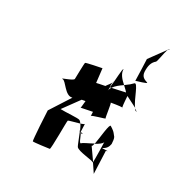

<svg xmlns="http://www.w3.org/2000/svg" viewBox="-92 -667 567 612"><g transform="rotate(20 191.5 -361.5)"><path d="M94 -383C106 -383 118 -335 144 -338L84 -273C83 -269 71 -166 73 -164C75 -162 128 -160 132 -160C136 -160 153 -262 155 -264C157 -266 181 -267 196 -269C194 -273 192 -277 189 -279C185 -283 138 -287 121 -291L174 -342H187C183 -330 181 -317 179 -317C179 -317 220 -318 221 -318L219 -303C220 -307 268 -310 266 -312C264 -314 267 -365 264 -365C265 -365 298 -365 304 -363C303 -369 307 -403 307 -403L343 -376C330 -398 325 -459 313 -448C308 -444 298 -438 285 -432C290 -425 296 -418 299 -412C286 -411 267 -411 250 -410C246 -406 243 -401 242 -396C242 -396 244 -403 245 -410C244 -415 247 -424 248 -428C245 -422 235 -415 230 -409C214 -409 201 -408 199 -408L202 -459C198 -459 146 -458 144 -456C142 -454 132 -401 131 -397C129 -389 83 -385 94 -383ZM196 -269C199 -263 201 -255 203 -247C200 -247 200 -246 203 -245C208 -223 212 -200 214 -196C221 -183 274 -172 275 -166C275 -166 276 -167 276 -168L254 -215C256 -214 258 -218 261 -225C244 -219 225 -215 220 -211C214 -206 212 -228 208 -240H206V-244L210 -273C210 -272 204 -270 196 -269ZM206 -244C207 -243 207 -241 208 -240C219 -241 212 -243 206 -244ZM245 -410H250C258 -419 272 -426 285 -432C274 -446 263 -462 266 -479C262 -481 254 -437 245 -410ZM249 -432C249 -432 248 -431 248 -428C248 -429 249 -431 249 -431ZM261 -224C275 -229 286 -234 288 -240C288 -240 279 -178 276 -167L291 -133L302 -215C321 -217 283 -218 289 -220C302 -224 308 -231 312 -242C313 -251 314 -260 312 -266L306 -277C304 -281 299 -287 290 -295C284 -302 270 -247 261 -224ZM314 -457ZM314 -457C316 -458 358 -461 351 -465C339 -471 330 -478 332 -495C335 -516 341 -529 355 -537C359 -539 369 -571 377 -585L325 -535C324 -527 316 -468 314 -457ZM304 -362C305 -362 305 -361 305 -361C305 -361 304 -361 304 -361ZM343 -374C345 -369 348 -366 352 -366C352 -366 343 -374 343 -374ZM377 -584C377 -584 383 -590 383 -590C381 -590 380 -588 377 -585Z"/></g></svg>

Font: FailCity
Style: OBL
Weight: 400
Version: Version 1